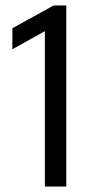

<svg xmlns="http://www.w3.org/2000/svg" viewBox="-20 -680 343 700"><path d="M143.6 -566.4 25.1 -500.4V-577L175.5 -660H221.7V0H143.6Z"/></svg>

Font: League Spartan Extralight
Style: Regular
Weight: 200
Foundry: The League of Moveable Type
Version: Version 2.300; ttfautohint (v1.8.3)